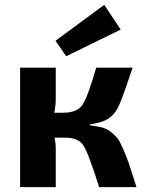

<svg xmlns="http://www.w3.org/2000/svg" viewBox="-20 -772 604 792"><path d="M253 -540 209 -604 410 -752 478 -650ZM351 -259V-255Q381 -251 400 -246.5Q419 -242 437 -228Q455 -214 464.5 -202Q474 -190 489 -155.5Q504 -121 513.5 -92Q523 -63 543 0H389Q345 -140 324 -172Q303 -204 250 -204H205Q210 -179 210 -162V0H63V-493H210V-367Q210 -337 204 -307H241Q298 -307 320 -339.5Q342 -372 377 -493H527Q481 -354 465 -325Q441 -281 394 -268Q377 -263 351 -259Z"/></svg>

Font: Exo 2.0
Style: Bold
Weight: 700
Designer: Natanael Gama
Version: Version 1.001;PS 001.001;hotconv 1.0.70;makeotf.lib2.5.58329